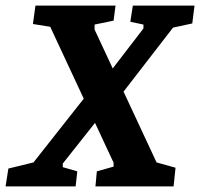

<svg xmlns="http://www.w3.org/2000/svg" viewBox="-59 -668 717 688"><path d="M292 -241 166 -82V-69L218 -54L212 0H-39L-29 -64L61 -86L251 -327ZM502 -86 570 -67 563 0H283L288 -54L348 -71V-85L121 -572L59 -582L68 -648H355L348 -594L280 -580V-562ZM339 -415 455 -566V-580L408 -590L417 -648H638L630 -584L561 -569L377 -331Z"/></svg>

Font: Faustina ExtraBold
Style: Italic
Weight: 800
Italic angle: -8°
Designer: Alfonso Garcia
Foundry: http://www.omnibus-type.com
Version: Version 1.200